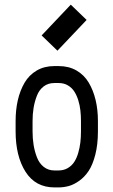

<svg xmlns="http://www.w3.org/2000/svg" viewBox="-20 -797 490 829"><path d="M228 -578.1 159.7 -644 285.6 -776.9 354 -710.9ZM402.8 -274.4V-229.5Q402.8 -172.9 391.4 -128.7Q379.9 -84.5 362.5 -58.6Q345.2 -32.7 321.8 -16.1Q298.3 0.5 276.6 6.3Q254.9 12.2 232.4 12.2H215.3Q133.3 12.2 90.3 -55.2Q47.4 -122.6 47.4 -230V-273.9Q47.4 -322.8 56.9 -364.3Q66.4 -405.8 85.9 -439.5Q105.5 -473.1 138.4 -492.4Q171.4 -511.7 214.4 -511.7H233.4Q276.9 -511.7 310.1 -492.7Q343.3 -473.6 363 -440.4Q382.8 -407.2 392.8 -365.2Q402.8 -323.2 402.8 -274.4ZM233.4 -438.5H214.4Q187.5 -438.5 168.2 -423.6Q148.9 -408.7 139.2 -383.3Q129.4 -357.9 125 -331.1Q120.6 -304.2 120.6 -273.9V-230Q120.6 -199.2 125 -171.6Q129.4 -144 139.4 -117.9Q149.4 -91.8 168.9 -76.4Q188.5 -61 215.3 -61H232.4Q254.9 -61 272.2 -71Q289.6 -81.1 300.3 -97.4Q311 -113.8 317.6 -136.2Q324.2 -158.7 326.9 -181.4Q329.6 -204.1 329.6 -229.5V-274.4Q329.6 -298.3 327.1 -320.3Q324.7 -342.3 317.9 -364.3Q311 -386.2 300.5 -402.3Q290 -418.5 272.9 -428.5Q255.9 -438.5 233.4 -438.5Z"/></svg>

Font: Anka/Coder Narrow
Style: Regular
Weight: 400
Width: 3
Monospace: yes
Version: Version 001.100